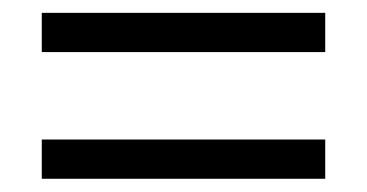

<svg xmlns="http://www.w3.org/2000/svg" viewBox="-20 -447 566 296"><path d="M44.4 -427.2H481.4V-366.7H44.4ZM44.4 -231.9H481.4V-171.4H44.4Z"/></svg>

Font: GravitasOne
Style: Regular
Weight: 400
Designer: Riccardo De Franceschi
Foundry: Sorkin Type Co.
Version: Version 1.001